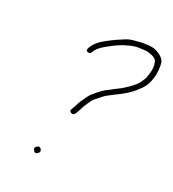

<svg xmlns="http://www.w3.org/2000/svg" viewBox="-163 -751 765 847"><g transform="rotate(30 219.0 -328.0)"><path d="M161.3 -23.2C155.3 -30.8 148.5 -31.2 141 -24.8C133.5 -18.2 132.2 -12 137.3 -6C143.2 3.9 150.1 5.4 158.2 -1.6C166.2 -8.5 167.3 -15.8 161.3 -23.2ZM126.6 -497.5C130.2 -496.5 133.8 -497.2 137.7 -499.7C141.6 -502.1 144.8 -507.9 147.2 -517C153.4 -529.5 166.3 -543.6 186 -559.5C205.8 -575.4 218.4 -584.9 224 -588.1C229.5 -591.4 235.3 -595 241.2 -599C247.2 -603 253 -606 258.6 -608C279.4 -618.9 297.5 -625.3 313 -627.2C328.4 -629.1 338.5 -630.3 343.3 -631C348.1 -631.7 353.1 -631.7 358.3 -631C386.2 -627.8 401.7 -620.2 404.6 -608C412.3 -593 414 -572.7 410 -547L407.3 -530C406.7 -526 402.5 -515.9 394.9 -499.8C387.2 -483.7 368 -462.5 337.4 -436C314.8 -419.3 298.8 -407 289.5 -399C275.3 -390.9 255.4 -370.5 229.9 -338C226.4 -332.7 221.5 -323 215.3 -309C208.4 -295 204.2 -285 202.5 -279C200.9 -273 199.2 -267.7 197.5 -263C195.8 -258.3 193.4 -251.7 190.5 -243.2C187.6 -234.7 191.3 -229.4 201.8 -227.5C207.2 -226.5 212.3 -230.3 217.2 -239C219.8 -247 222 -253.5 223.8 -258.5C225.6 -263.5 227.2 -268.7 228.7 -274C230.3 -279.3 233.8 -288.3 239.5 -301C245.2 -313.7 249.3 -322 252 -326C273.4 -352 288.3 -368 296.6 -374C304.9 -380 314 -387 323.9 -395C360.4 -420.5 386.9 -444.8 403.5 -468C420.8 -489 431.1 -509.7 434.3 -530L437 -547C438.9 -559.1 438.9 -573 437.1 -588.6C435.2 -604.2 433.1 -615 430.7 -621C424.8 -636.2 408.1 -647.9 380.6 -656.2C371.2 -659.1 358.6 -659.6 342.8 -657.7C327 -655.9 316 -654.2 309.7 -652.5C303.4 -650.8 292.8 -648.1 277.9 -644.4C263.1 -640.6 249.8 -634.8 238.2 -626.9C226.6 -619 217.6 -613.1 211.4 -609.4C205.2 -605.7 190.5 -594.7 167.4 -576.6C144.2 -558.4 128.7 -538.7 120.7 -517.3C116.6 -506.4 118.6 -499.8 126.6 -497.5Z"/></g></svg>

Font: Proton
Style: BdCndIt
Weight: 500
Version: Version 1.017